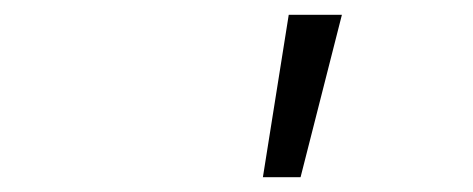

<svg xmlns="http://www.w3.org/2000/svg" viewBox="-20 -770 640 260"><path d="M336 -530 371 -750H443L387 -530Z"/></svg>

Font: Red Hat Mono
Style: Italic
Weight: 400
Italic angle: -12°
Monospace: yes
Designer: Pentagram, MCKL
Foundry: MCKL
Version: Version 1.030